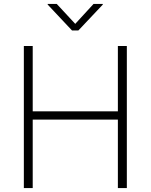

<svg xmlns="http://www.w3.org/2000/svg" viewBox="-20 -963 771 983"><path d="M102.1 0V-727.5H147.5V-393.1H583.5V-727.5H629.4V0H583.5V-350.6H147.5V0ZM270.5 -942.9 365.2 -840.8 459 -942.9H506.3V-939.5L381.3 -807.1H348.6L224.1 -939.5V-942.9Z"/></svg>

Font: Inter 16pt ExtraLight
Style: Regular
Weight: 250
Version: Version 4.001;git-66647c0bb